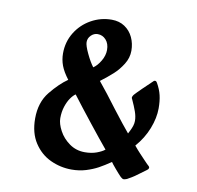

<svg xmlns="http://www.w3.org/2000/svg" viewBox="-73 -708 810 789"><g transform="rotate(10 331.5 -313.5)"><path d="M432.6 -520Q432.6 -490.2 415.8 -463.4Q398.9 -436.5 377.9 -417.5Q356.9 -398.4 326.7 -375.5Q363.3 -331.1 406.7 -272.9Q453.1 -212.4 478 -183.1Q480 -187 485.1 -197Q490.2 -207 493.7 -217.8Q497.1 -228.5 497.1 -238.8Q497.1 -256.8 489.7 -277.6Q482.4 -298.3 471.2 -322.3Q467.8 -328.1 467.8 -331.5Q467.8 -333.5 470 -337.9Q472.2 -342.3 474.6 -344.7Q482.4 -353.5 504.4 -375Q526.4 -396.5 539.6 -408.7Q545.4 -415.5 549.8 -415.5Q552.7 -415.5 554.2 -414.6Q555.7 -413.6 558.6 -409.2Q572.8 -384.3 578.4 -360.6Q584 -336.9 584 -306.2Q584 -266.1 566.7 -221.7Q549.3 -177.2 516.1 -139.2Q529.8 -122.6 541.3 -110.4Q552.7 -98.1 563.5 -86.9L577.1 -72.8Q578.1 -71.8 583 -67.4Q587.9 -63 587.9 -60.1Q587.9 -55.7 585 -52.5Q582 -49.3 573.7 -43.5L557.6 -31.7Q546.9 -23.4 535.9 -15.9Q524.9 -8.3 511.2 -1Q508.8 1 502.7 3.2Q496.6 5.4 491.7 5.4Q489.3 5.4 485.1 2.4Q481 -0.5 479.5 -2Q471.2 -10.3 454.1 -30.3Q437 -50.3 433.6 -56.2Q406.2 -37.6 384.3 -25.6Q362.3 -13.7 334.5 -5.1Q306.6 3.4 274.9 3.4Q228.5 3.4 186.5 -16.1Q144.5 -35.6 117.9 -76.4Q91.3 -117.2 91.3 -177.7Q91.3 -245.1 127.2 -289.3Q163.1 -333.5 197.8 -357.4Q175.8 -386.2 166.7 -410.4Q157.7 -434.6 157.7 -460.9Q157.7 -508.8 181.6 -547.9Q205.6 -586.9 245.6 -609.4Q285.6 -631.8 331.5 -631.8Q362.8 -631.8 385.7 -616.5Q408.7 -601.1 420.7 -575.4Q432.6 -549.8 432.6 -520ZM290 -425.8Q306.6 -437 320.1 -460Q333.5 -482.9 333.5 -505.9Q333.5 -532.2 319.3 -547.9Q305.2 -563.5 284.7 -563.5Q269.5 -563.5 257.3 -551.8Q245.1 -540 245.1 -523.4Q245.1 -508.8 260.3 -476.8Q275.4 -444.8 290 -425.8ZM315.9 -76.2Q343.8 -76.2 365.5 -84.2Q387.2 -92.3 398.4 -101.6Q367.7 -138.2 320.6 -197.8Q273.4 -257.3 238.3 -303.7Q228.5 -297.4 218 -282.5Q207.5 -267.6 200.2 -245.4Q192.9 -223.1 192.9 -196.8Q192.9 -173.3 208.3 -144.8Q223.6 -116.2 251.7 -96.2Q279.8 -76.2 315.9 -76.2Z"/></g></svg>

Font: David Libre Medium
Style: Regular
Weight: 500
Version: Version 1.000